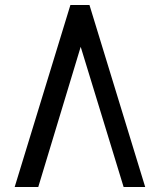

<svg xmlns="http://www.w3.org/2000/svg" viewBox="-20 -745 640 765"><path d="M336.5 -725 558.5 0H472.5L301.5 -558.5L132.5 0H38.5L260.5 -725Z"/></svg>

Font: JuliaMono
Style: Regular
Weight: 400
Monospace: yes
Designer: cormullion
Foundry: corm
Version: Version 0.055; ttfautohint (v1.8.4)